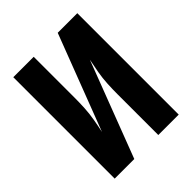

<svg xmlns="http://www.w3.org/2000/svg" viewBox="-204 -859 984 984"><g transform="rotate(-45 288.0 -367.5)"><path d="M56 0H198L397 -521Q389 -483 382.5 -445.5Q376 -408 374 -370Q372 -332 372 -294V0H520V-735H378L179 -215Q187 -252 193.5 -289.5Q200 -327 202 -365Q204 -403 204 -441V-735H56Z"/></g></svg>

Font: Iosevka Sparkle Heavy
Style: Regular
Weight: 900
Designer: Belleve Invis
Foundry: Belleve Invis
Version: Version 4.5.0; ttfautohint (v1.8.3)